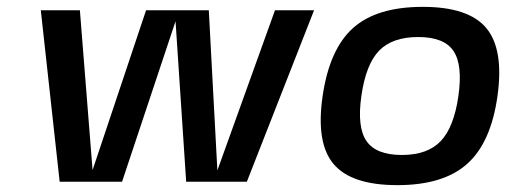

<svg xmlns="http://www.w3.org/2000/svg" viewBox="-20 -530 1476 560"><path d="M700 0H699H523L492 -468L336 0H154L99 -500H213L250 -34L406 -500H589L614 -33L782 -500H896Z M1010 -448.5Q1079 -510 1213 -510Q1347 -510 1398.5 -448Q1450 -386 1431 -250Q1412 -114 1342.5 -52Q1273 10 1139 10Q1005 10 953 -51.5Q901 -113 921 -250Q941 -387 1010 -448.5ZM1034 -250Q1021 -159 1049 -118.5Q1077 -78 1152 -78Q1227 -78 1265.5 -118.5Q1304 -159 1317 -250Q1330 -341 1302.5 -381.5Q1275 -422 1200 -422Q1124 -422 1085.5 -382Q1047 -342 1034 -250Z"/></svg>

Font: Fivo Sans Modern Med
Style: Italic
Weight: 450
Designer: Alexander Slobzheninov
Foundry: Alexander Slobzheninov
Version: 1.0